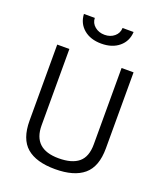

<svg xmlns="http://www.w3.org/2000/svg" viewBox="-165 -1026 974 1144"><g transform="rotate(20 322.0 -454.0)"><path d="M157 -208Q157 -58 319 -58Q403 -58 445.5 -93.5Q488 -129 488 -208V-692H564V-210Q564 -94 502.5 -42Q441 10 321 10Q201 10 140.5 -42Q80 -94 80 -210V-692H157ZM236 -918Q237 -885 262.5 -864Q288 -843 324.5 -843Q361 -843 386 -864Q411 -885 412 -918H482Q479 -859 436 -823Q393 -787 324 -787Q255 -787 212.5 -823Q170 -859 167 -918Z"/></g></svg>

Font: Titillium Web[RUS by Daymarius]
Style: Regular
Weight: 400
Designer: Cyrillization by Daymarius
Foundry: Cyrillization by Daymarius
Version: Version 1.002 September 11, 2018